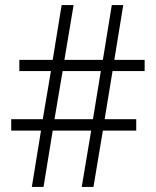

<svg xmlns="http://www.w3.org/2000/svg" viewBox="-20 -734 611 754"><path d="M422 -455 391 -266H515V-221H384L347 0H301L338 -221H187L151 0H105L141 -221H24V-266H148L180 -455H56V-499H187L222 -714H269L233 -499H384L419 -714H464L429 -499H548V-455ZM194 -266H345L376 -455H226Z"/></svg>

Font: Noto Sans Khmer UI SemiCondensed Light
Style: Regular
Weight: 300
Width: 4
Designer: Danh Hong and the Monotype Design Team
Foundry: Monotype Imaging Inc.
Version: Version 2.002; ttfautohint (v1.8.4.7-5d5b)